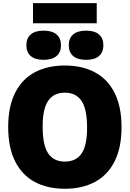

<svg xmlns="http://www.w3.org/2000/svg" viewBox="-20 -1154 800 1184"><path d="M30.5 -370Q30.5 -497 73.5 -582Q116.5 -667 195 -708.5Q273.5 -750 380 -750Q486.5 -750 565 -708.2Q643.5 -666.5 686.5 -581.5Q729.5 -496.5 729.5 -370Q729.5 -243.5 686.5 -158.5Q643.5 -73.5 565 -31.8Q486.5 10 380 10Q273.5 10 195.2 -31.5Q117 -73 73.8 -158Q30.5 -243 30.5 -370ZM517 -366Q517 -481 482.8 -531.8Q448.5 -582.5 380 -582.5Q312 -582.5 277.5 -533Q243 -483.5 243 -374Q243 -258.5 277.2 -208Q311.5 -157.5 380 -157.5Q448.5 -157.5 482.8 -207Q517 -256.5 517 -366ZM142.5 -875Q142.5 -918.5 169.8 -941.8Q197 -965 249 -965Q301 -965 328.5 -941.8Q356 -918.5 356 -875Q356 -831.5 328.5 -808.2Q301 -785 249 -785Q197 -785 169.8 -808.2Q142.5 -831.5 142.5 -875ZM404 -875Q404 -918.5 431.5 -941.8Q459 -965 511 -965Q563 -965 590.2 -941.8Q617.5 -918.5 617.5 -875Q617.5 -831.5 590.2 -808.2Q563 -785 511 -785Q459 -785 431.5 -808.2Q404 -831.5 404 -875ZM183.5 -1010.5V-1134.5H576.5V-1010.5Z"/></svg>

Font: Encode Sans SemiCondensed Black
Style: Regular
Weight: 900
Width: 4
Designer: Multiple Designers
Foundry: Impallari Type
Version: Version 2.000